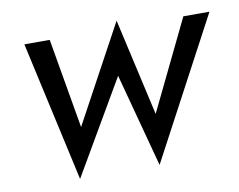

<svg xmlns="http://www.w3.org/2000/svg" viewBox="-83 -849 1241 999"><g transform="rotate(-10 538.0 -349.0)"><path d="M708 -225 592 -738 314 -225 232 -700H98L262 40L550 -454L682 40L1076 -700H938Z"/></g></svg>

Font: Jost* 500 Medium Italic
Style: Italic
Weight: 500
Italic angle: -10°
Version: Version 3.200; ttfautohint (v0.97) -l 8 -r 50 -G 200 -x 14 -